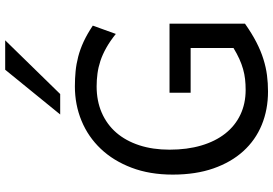

<svg xmlns="http://www.w3.org/2000/svg" viewBox="-175 -856 1043 733"><g transform="rotate(-90 346.5 -489.5)"><path d="M622.6 -75.7Q585 -49.3 551.8 -32.2Q518.6 -15.1 487.3 -5.4Q456.1 4.4 425.8 8.3Q395.5 12.2 363.8 12.2Q294.4 12.2 236.3 -11.7Q178.2 -35.6 136 -82Q93.8 -128.4 70.1 -196Q46.4 -263.7 46.4 -351.6Q46.4 -439.5 72.8 -508.8Q99.1 -578.1 144.8 -626.2Q190.4 -674.3 251.7 -699.7Q313 -725.1 383.3 -725.1Q413.1 -725.1 440.9 -722.4Q468.8 -719.7 496.8 -712.4Q524.9 -705.1 554 -691.7Q583 -678.2 615.2 -656.7L583.5 -568.8Q556.2 -590.8 530.5 -605.2Q504.9 -619.6 480.5 -627.7Q456.1 -635.7 431.9 -638.9Q407.7 -642.1 383.3 -642.1Q327.6 -642.1 282.7 -622.6Q237.8 -603 206.5 -566.9Q175.3 -530.8 158.4 -479.2Q141.6 -427.7 141.6 -363.8Q141.6 -296.4 157.5 -242.7Q173.3 -189 203.1 -151.1Q232.9 -113.3 275.1 -93.3Q317.4 -73.2 369.6 -73.2Q391.6 -73.2 410.9 -75.4Q430.2 -77.6 449.2 -83Q468.3 -88.4 487.8 -97.2Q507.3 -106 529.8 -119.6V-283.2H358.9V-363.8H622.6ZM559.1 -991.2 354 -781.2H275.9L446.8 -991.2Z"/></g></svg>

Font: Andika Phon
Style: Regular
Weight: 400
Designer: Victor Gaultney, Annie Olsen, Julie Remington, Don Collingsworth, Eric Hays, Becca Hirsbrunner
Foundry: SIL International
Version: Version 5.000